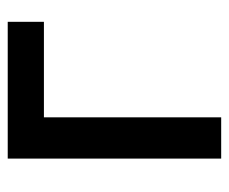

<svg xmlns="http://www.w3.org/2000/svg" viewBox="-66 -504 570 477"><g transform="rotate(-90 218.5 -265.0)"><path d="M403.3 -440.4H166V0H63.5V-530.3H403.3Z"/></g></svg>

Font: Pretendard JP Medium
Style: Regular
Weight: 500
Designer: Base glyphs from Inter by Rasmus Andersson; Hangeul glyphs from Noto Sans CJK(Source Han Sans) by Jang Soo-young and Kan
Foundry: Kil Hyung-jin
Version: Version 1.309